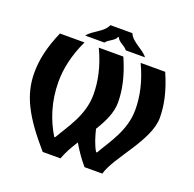

<svg xmlns="http://www.w3.org/2000/svg" viewBox="-145 -998 1157 1147"><g transform="rotate(20 433.5 -425.0)"><path d="M437 -800C447 -772 485 -765 503 -740H625C595 -781 525 -800 505 -850H365C345 -800 275 -781 245 -740H367C385 -765 423 -772 433 -800ZM612 -700C660 -598 678 -507 678 -425C678 -293 599 -194 550 -108H544C521 -147 508 -191 496 -239C535 -302 566 -366 566 -430C566 -507 549 -593 502 -700H346C394 -598 412 -507 412 -425C412 -293 333 -194 284 -108H278C227 -192 189 -298 189 -428C189 -507 207 -598 255 -700H99C52 -593 35 -507 35 -428C35 -285 98 -168 244 0H357C372 -42 395 -83 422 -125C445 -86 471 -45 510 0H623C653 -113 832 -285 832 -430C832 -507 815 -593 768 -700Z"/></g></svg>

Font: Brassia
Style: Regular
Weight: 400
Designer: Ariel Martín Pérez
Foundry: Tunera Type Foundry
Version: Version 1.600;hotconv 1.0.109;makeotfexe 2.5.65596